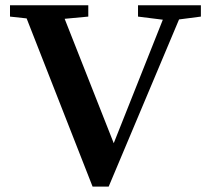

<svg xmlns="http://www.w3.org/2000/svg" viewBox="-20 -683 803 722"><path d="M328.1 18.6 80.1 -613.8 17.6 -620.6V-663.1H312V-620.6L223.1 -612.3L407.7 -144.5L592.3 -608.9L499 -620.6V-663.1H735.4V-620.6L653.3 -609.9L388.7 18.6Z"/></svg>

Font: Elstob 6pt SemiBold
Style: Regular
Weight: 600
Designer: Peter S. Baker
Version: Version 1.015